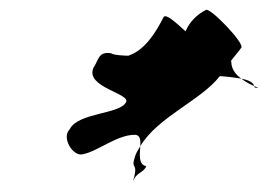

<svg xmlns="http://www.w3.org/2000/svg" viewBox="-20 -572 539 386"><path d="M120 -312C103 -295 127 -256 147 -262C177 -268 215 -301 251 -301C262 -301 263 -290 262 -278C297 -337 384 -370 422 -419C437 -418 453 -416 465 -414C454 -422 445 -433 445 -448L444 -449C451 -459 459 -467 465 -476C473 -484 402 -558 394 -552C376 -543 361 -528 353 -509C332 -528 315 -544 309 -538C293 -506 271 -471 238 -460C232 -460 208 -461 203 -465C177 -469 178 -450 168 -436C150 -396 245 -384 233 -366C220 -342 137 -346 120 -312ZM251 -256C253 -264 258 -271 262 -278C261 -261 258 -241 274 -238C269 -224 253 -226 247 -206C260 -250 242 -228 251 -256ZM465 -414C479 -411 489 -407 491 -399C484 -402 474 -407 465 -414ZM491 -399C492 -398 492 -397 492 -396C503 -395 499 -396 491 -399Z"/></svg>

Font: Alpina
Style: Obl
Weight: 400
Version: Version 0.9